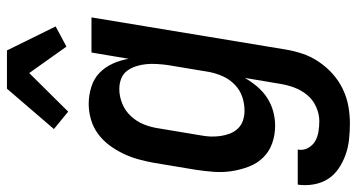

<svg xmlns="http://www.w3.org/2000/svg" viewBox="-269 -546 1026 552"><g transform="rotate(-90 244.0 -270.0)"><path d="M165 223Q142 223 119 220.5Q96 218 75 210.5Q54 203 35.5 190.5Q17 178 5.5 160Q-6 142 -10 119.5Q-14 97 -11 74L-10 73H90Q87 89 94.5 102.5Q102 116 114 123Q126 130 141 132.5Q156 135 172 135Q192 135 212.5 126Q233 117 247 100Q261 83 268.5 62.5Q276 42 279 22L296 -79Q285 -60 270.5 -43Q256 -26 238 -14.5Q220 -3 199.5 2.5Q179 8 159 8Q132 8 108 -0.5Q84 -9 67 -26.5Q50 -44 41 -67.5Q32 -91 28 -116.5Q24 -142 26 -168.5Q28 -195 32 -221L52 -341Q56 -363 62 -385Q68 -407 78 -428Q88 -449 102 -468Q116 -487 135 -501Q154 -515 176.5 -521.5Q199 -528 221 -528Q246 -528 270 -520.5Q294 -513 310.5 -497Q327 -481 337 -459Q347 -437 351 -413L369 -520H470L378 36Q374 61 366 85.5Q358 110 343 132.5Q328 155 308 173Q288 191 264 202.5Q240 214 215 218.5Q190 223 165 223ZM202 -80Q222 -80 241.5 -86.5Q261 -93 276.5 -108Q292 -123 300.5 -142Q309 -161 313 -181L333 -301Q335 -316 336 -332Q337 -348 335.5 -363Q334 -378 329.5 -392Q325 -406 316.5 -417.5Q308 -429 294 -434.5Q280 -440 264 -440Q243 -440 222 -431.5Q201 -423 185.5 -406Q170 -389 162 -368.5Q154 -348 151 -327L131 -207Q128 -192 127.5 -177.5Q127 -163 129 -149Q131 -135 136 -122Q141 -109 150.5 -99Q160 -89 173.5 -84.5Q187 -80 202 -80ZM199 -587 149 -628 265 -763H375L444 -623L386 -592L310 -699Z"/></g></svg>

Font: Iosevka Semibold
Style: Italic
Weight: 600
Italic angle: -9°
Monospace: yes
Designer: Belleve Invis
Foundry: Belleve Invis
Version: Version 32.5.0; ttfautohint (v1.8.4)